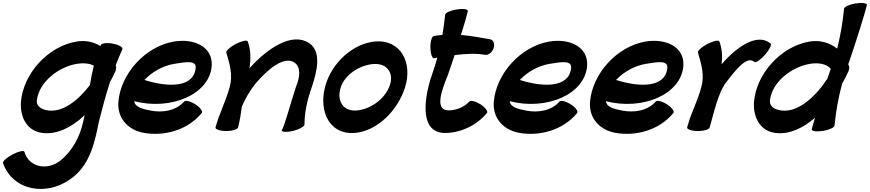

<svg xmlns="http://www.w3.org/2000/svg" viewBox="-65 -846 5777 1275"><path d="M705 -407 703 -412C717 -448 732 -484 748 -520C752 -533 724 -549 684 -556C644 -564 609 -559 604 -546C603 -544 603 -542 602 -540C557 -568 502 -580 442 -570C251 -537 89 -355 74 -169C67 -64 117 25 217 37C314 49 412 -1 497 -81C494 -66 491 -51 487 -36C466 59 418 155 334 222C240 293 124 258 97 162C93 151 57 159 18 180C-21 200 -49 226 -45 237C18 419 249 468 423 328C537 235 565 93 592 -39C614 -126 637 -213 665 -300C678 -325 691 -349 702 -374C703 -377 704 -379 704 -382C707 -391 708 -400 705 -407ZM258 -112C210 -118 172 -140 181 -187C197 -300 320 -401 445 -422C486 -429 528 -426 558 -410C547 -367 539 -324 532 -281C454 -179 354 -101 258 -112Z M1275 -96C1283 -107 1264 -133 1231 -154C1199 -174 1165 -182 1157 -171C1100 -107 1010 -98 939 -111C887 -121 830 -133 827 -174C1068 -111 1327 -218 1341 -409C1349 -533 1228 -593 1089 -570C898 -537 736 -355 721 -169C713 -61 785 17 889 36C1020 60 1178 22 1275 -96ZM1092 -422C1166 -434 1244 -449 1234 -391C1220 -265 1054 -264 894 -315C945 -369 1018 -410 1092 -422Z M1438 -496C1460 -424 1483 -344 1460 -267C1436 -177 1390 -89 1366 0C1364 13 1396 24 1437 24C1479 24 1514 13 1516 0C1528 -46 1535 -92 1541 -139C1565 -193 1595 -246 1635 -295C1716 -389 1822 -476 1890 -431C1935 -400 1927 -334 1901 -271C1868 -173 1818 15 1805 19C1807 32 1842 33 1883 23C1925 12 1958 -7 1957 -19C1957 -99 1975 -181 2004 -263C2043 -378 2071 -506 1986 -561C1876 -632 1716 -531 1592 -393C1601 -456 1601 -516 1580 -571C1575 -582 1540 -574 1500 -554C1461 -533 1433 -507 1438 -496Z M2093 -267C2051 -99 2128 48 2287 37C2437 27 2574 -109 2624 -263C2678 -432 2594 -582 2431 -571C2280 -560 2139 -429 2096 -278C2095 -274 2094 -270 2093 -267ZM2198 -267C2226 -352 2326 -415 2417 -421C2507 -427 2556 -357 2520 -270C2486 -184 2390 -118 2300 -112C2217 -107 2173 -172 2194 -253C2196 -257 2197 -262 2198 -267Z M2818 -459C2825 -461 2832 -462 2839 -463C2830 -428 2818 -392 2806 -357C2740 -166 2730 37 2890 37C2989 37 3098 -10 3169 -96C3177 -107 3157 -133 3125 -154C3092 -174 3059 -182 3051 -171C3015 -132 2960 -113 2914 -113C2822 -113 2863 -237 2909 -347C2923 -387 2938 -433 2954 -480C3025 -489 3095 -493 3155 -482C3177 -478 3203 -497 3213 -526C3222 -555 3212 -581 3190 -585C3127 -597 3062 -608 2996 -614C3019 -685 3036 -746 3042 -773C3042 -786 3008 -790 2966 -783C2924 -776 2890 -760 2891 -747C2886 -703 2881 -659 2873 -614C2854 -613 2835 -610 2816 -607C2803 -605 2792 -570 2793 -529C2794 -488 2805 -457 2818 -459Z M3768 -96C3776 -107 3757 -133 3724 -154C3692 -174 3658 -182 3650 -171C3593 -107 3503 -98 3432 -111C3380 -121 3323 -133 3320 -174C3561 -111 3820 -218 3834 -409C3842 -533 3721 -593 3582 -570C3391 -537 3229 -355 3214 -169C3206 -61 3278 17 3382 36C3513 60 3671 22 3768 -96ZM3585 -422C3659 -434 3737 -449 3727 -391C3713 -265 3547 -264 3387 -315C3438 -369 3511 -410 3585 -422Z M4407 -96C4415 -107 4396 -133 4363 -154C4331 -174 4297 -182 4289 -171C4232 -107 4142 -98 4071 -111C4019 -121 3962 -133 3959 -174C4200 -111 4459 -218 4473 -409C4481 -533 4360 -593 4221 -570C4030 -537 3868 -355 3853 -169C3845 -61 3917 17 4021 36C4152 60 4310 22 4407 -96ZM4224 -422C4298 -434 4376 -449 4366 -391C4352 -265 4186 -264 4026 -315C4077 -369 4150 -410 4224 -422Z M4648 0C4676 -101 4708 -239 4757 -299C4822 -384 4895 -478 4944 -435C4954 -427 4985 -448 5015 -482C5045 -516 5061 -549 5052 -557C4969 -627 4835 -545 4727 -419C4733 -472 4730 -524 4712 -571C4707 -582 4672 -574 4632 -554C4593 -533 4565 -507 4570 -496C4592 -424 4615 -344 4592 -267C4578 -214 4556 -162 4536 -110C4520 -74 4508 -37 4498 0C4496 13 4528 24 4569 24C4611 24 4646 13 4648 0Z M5573 -407C5572 -411 5570 -415 5568 -419C5617 -559 5679 -759 5692 -813C5691 -826 5657 -830 5615 -823C5573 -816 5540 -800 5540 -787C5531 -700 5517 -611 5494 -523C5445 -562 5381 -582 5310 -570C5119 -537 4957 -355 4942 -169C4935 -64 4985 25 5085 37C5176 48 5266 6 5347 -64C5337 -30 5329 -2 5325 13C5326 26 5360 30 5402 23C5444 16 5477 0 5477 -13C5486 -105 5502 -198 5527 -290C5543 -318 5557 -346 5570 -374C5571 -377 5572 -379 5572 -382C5575 -391 5576 -400 5573 -407ZM5126 -112C5078 -118 5040 -140 5049 -187C5065 -300 5188 -401 5313 -422C5368 -431 5423 -423 5452 -389C5444 -368 5437 -346 5429 -323C5349 -201 5234 -99 5126 -112Z"/></svg>

Font: Nupuram Black Oblique
Style: Regular
Weight: 900
Designer: Santhosh Thottingal (santhosh.thottingal@gmail.com)
Foundry: SMC
Version: Version 1.000